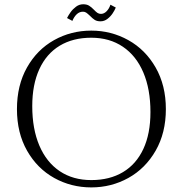

<svg xmlns="http://www.w3.org/2000/svg" viewBox="-20 -848 836 878"><path d="M57.5 -349Q57.5 -458 103.5 -539.5Q149.5 -621 227.2 -664.5Q305 -708 397.5 -708Q488.5 -708 566.8 -664.5Q645 -621 691.8 -539.2Q738.5 -457.5 738.5 -349Q738.5 -240.5 691.8 -159Q645 -77.5 567 -34.2Q489 9 397.5 9Q305.5 9 227.8 -34.2Q150 -77.5 103.8 -158.8Q57.5 -240 57.5 -349ZM668 -335.5Q668 -440 635.5 -516.5Q603 -593 542 -634.2Q481 -675.5 397.5 -675.5Q313.5 -675.5 252.8 -638.8Q192 -602 159.8 -531.5Q127.5 -461 127.5 -362.5Q127.5 -258.5 160 -182.2Q192.5 -106 253.2 -65.2Q314 -24.5 397.5 -24.5Q481.5 -24.5 542.2 -60.8Q603 -97 635.5 -166.8Q668 -236.5 668 -335.5ZM391 -776Q380.5 -786 374.2 -790.2Q368 -794.5 359.5 -794.5Q343 -794.5 330.8 -782.8Q318.5 -771 311 -752.5L286.5 -765.5Q293 -778.5 303 -792.5Q313 -806.5 327.8 -817.5Q342.5 -828.5 360.5 -828.5Q376.5 -828.5 387 -822.2Q397.5 -816 409.5 -803.5Q418.5 -794 425.5 -789.2Q432.5 -784.5 441.5 -784.5Q456 -784.5 467.8 -796.8Q479.5 -809 485 -826.5L509.5 -813.5Q504.5 -801 495 -786.8Q485.5 -772.5 471.2 -761.5Q457 -750.5 439.5 -750.5Q423.5 -750.5 413.2 -757Q403 -763.5 391 -776Z"/></svg>

Font: Didactic
Style: Regular
Weight: 400
Designer: Tyler Finck
Foundry: Etcetera Type Co
Version: Version 3.007;FEAKit 1.0